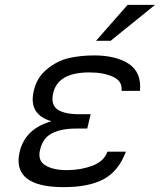

<svg xmlns="http://www.w3.org/2000/svg" viewBox="-20 -760 658 790"><path d="M505 -740H618L435 -592H375ZM498 -136Q468 -56 407 -23Q346 10 242 10Q135 10 89.5 -26.5Q44 -63 61 -136Q84 -231 192 -261Q96 -289 119 -386Q131 -441 174 -476Q216 -510 263 -521Q312 -532 367 -532Q456 -532 509 -498Q563 -463 556 -386H480Q485 -426 445 -444Q406 -462 348 -462Q218 -462 199 -377Q188 -330 216 -310Q244 -290 307 -290H353L339 -231H293Q231 -231 193 -211Q156 -192 145 -144Q134 -100 166 -80Q198 -60 255 -60Q312 -60 360 -78Q408 -96 422 -136Z"/></svg>

Font: Miedinger
Style: Italic
Weight: 400
Italic angle: -13°
Version: Version 001.000